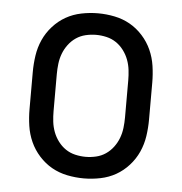

<svg xmlns="http://www.w3.org/2000/svg" viewBox="-44 -570 588 621"><g transform="rotate(5 250.0 -260.0)"><path d="M250 8Q223 8 196 2.5Q169 -3 146 -16Q123 -29 104.5 -49.5Q86 -70 75 -94.5Q64 -119 60 -146Q56 -173 56 -200V-320Q56 -347 60 -374Q64 -401 75 -425.5Q86 -450 104.5 -470.5Q123 -491 146 -504Q169 -517 196 -522.5Q223 -528 250 -528Q277 -528 304 -522.5Q331 -517 354 -504Q377 -491 395.5 -470.5Q414 -450 425 -425.5Q436 -401 440 -374Q444 -347 444 -320V-200Q444 -173 440 -146Q436 -119 425 -94.5Q414 -70 395.5 -49.5Q377 -29 354 -16Q331 -3 304 2.5Q277 8 250 8ZM250 -62Q267 -62 284 -66Q301 -70 315 -79.5Q329 -89 339.5 -103Q350 -117 356 -133Q362 -149 364 -166Q366 -183 366 -200V-320Q366 -337 364 -354Q362 -371 356 -387Q350 -403 339.5 -417Q329 -431 315 -440.5Q301 -450 284 -454Q267 -458 250 -458Q233 -458 216 -454Q199 -450 185 -440.5Q171 -431 160.5 -417Q150 -403 144 -387Q138 -371 136 -354Q134 -337 134 -320V-200Q134 -183 136 -166Q138 -149 144 -133Q150 -117 160.5 -103Q171 -89 185 -79.5Q199 -70 216 -66Q233 -62 250 -62Z"/></g></svg>

Font: Iosevka Curly
Style: Regular
Weight: 400
Monospace: yes
Designer: Belleve Invis
Foundry: Belleve Invis
Version: Version 22.1.2; ttfautohint (v1.8.4)